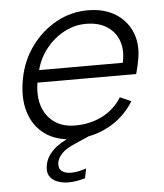

<svg xmlns="http://www.w3.org/2000/svg" viewBox="-51 -552 662 777"><g transform="rotate(-5 280.5 -163.5)"><path d="M234 7Q164 7 117 -26.5Q70 -60 52 -119Q34 -178 49 -255Q63 -328 105 -385Q147 -442 206.5 -474.5Q266 -507 334 -507Q401 -507 447.5 -477.5Q494 -448 513.5 -396.5Q533 -345 518 -279Q516 -269 513.5 -257.5Q511 -246 507 -233H106Q97 -178 111.5 -136Q126 -94 160 -70.5Q194 -47 243 -47Q305 -47 354.5 -72.5Q404 -98 433 -145L478 -125Q438 -61 374 -27Q310 7 234 7ZM457 -283Q468 -333 454.5 -371Q441 -409 407 -431Q373 -453 322 -453Q276 -453 234 -431Q192 -409 161 -370.5Q130 -332 117 -283ZM287 -31 297 0 235 27Q198 43 182 60Q166 77 162 95Q158 119 171.5 130.5Q185 142 211 142Q237 142 272 130L264 169Q248 174 230.5 177Q213 180 197 180Q172 180 151 172Q130 164 119.5 146.5Q109 129 115 101Q121 70 147.5 43.5Q174 17 231 -7Z"/></g></svg>

Font: Albert Sans Light
Style: Italic
Weight: 300
Italic angle: -11.25°
Designer: Andreas Rasmussen
Foundry: a.Foundry
Version: Version 1.025